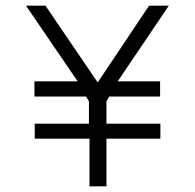

<svg xmlns="http://www.w3.org/2000/svg" viewBox="-20 -660 690 680"><path d="M297 -169H103V-222H295V-301L285 -318H102V-372H255L72 -640H141L326 -368L508 -640H578L397 -372H547V-318H367L357 -301V-222H548V-169H357V0H297Z"/></svg>

Font: Bellota
Style: Regular
Weight: 400
Designer: Kemie Guaida
Foundry: Kemie Guaida
Version: Version 4.001